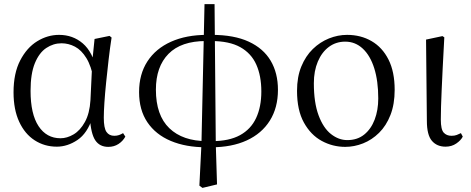

<svg xmlns="http://www.w3.org/2000/svg" viewBox="-20 -701 2295 936"><path d="M257 14Q197 14 149 -17Q101 -48 73.5 -107.5Q46 -167 46 -251Q46 -344 78.5 -406.5Q111 -469 161.5 -500Q212 -531 268 -531Q335 -531 383.5 -489.5Q432 -448 452 -358H459L437 -313Q425 -379 401 -418Q377 -457 345.5 -473.5Q314 -490 280 -490Q240 -490 205.5 -467Q171 -444 150 -393Q129 -342 129 -258Q129 -145 168 -86Q207 -27 275 -27Q307 -27 339 -46Q371 -65 394 -106.5Q417 -148 421 -213L430 -403L441 -511L514 -526L524 -518Q516 -467 509.5 -410.5Q503 -354 497.5 -300Q492 -246 489 -201Q486 -156 486 -127Q486 -77 499 -58Q512 -39 537 -39Q550 -39 560 -42.5Q570 -46 580 -52L591 -35Q579 -13 557.5 1Q536 15 508 15Q466 15 444.5 -17Q423 -49 418 -128H431Q406 -51 357.5 -18.5Q309 14 257 14Z M952 204 962 3 977 -681H1026L1032 3L1038 198L967 215ZM985 17Q886 17 812.5 -14Q739 -45 698.5 -105Q658 -165 658 -252Q658 -339 698.5 -401.5Q739 -464 813.5 -497.5Q888 -531 989 -531L984 -501Q863 -501 801.5 -438.5Q740 -376 740 -264Q740 -139 805.5 -76Q871 -13 989 -13ZM1010 17 1014 -13Q1097 -13 1150 -42Q1203 -71 1228.5 -125.5Q1254 -180 1254 -255Q1254 -331 1229.5 -386Q1205 -441 1151.5 -471Q1098 -501 1009 -501L1013 -531Q1121 -531 1192.5 -498Q1264 -465 1299.5 -405Q1335 -345 1335 -263Q1335 -176 1295.5 -113Q1256 -50 1183 -16.5Q1110 17 1010 17Z M1663 15Q1602 15 1548.5 -14Q1495 -43 1461.5 -103.5Q1428 -164 1428 -258Q1428 -326 1449 -377Q1470 -428 1505 -462Q1540 -496 1583.5 -513.5Q1627 -531 1672 -531Q1739 -531 1791.5 -500.5Q1844 -470 1874 -410.5Q1904 -351 1904 -263Q1904 -193 1883.5 -140.5Q1863 -88 1828 -53.5Q1793 -19 1750 -2Q1707 15 1663 15ZM1673 -18Q1722 -18 1755.5 -45Q1789 -72 1806.5 -118Q1824 -164 1824 -221Q1824 -306 1804.5 -368Q1785 -430 1748.5 -464Q1712 -498 1663 -498Q1618 -498 1583.5 -472.5Q1549 -447 1529.5 -401Q1510 -355 1510 -295Q1510 -201 1533 -139Q1556 -77 1593.5 -47.5Q1631 -18 1673 -18Z M2152 14Q2110 14 2085.5 -14.5Q2061 -43 2061 -112L2057 -508L2137 -525L2146 -519Q2141 -430 2138 -367Q2135 -304 2133 -259Q2131 -214 2130 -180.5Q2129 -147 2129 -118Q2129 -70 2143 -54.5Q2157 -39 2181 -39Q2196 -39 2206.5 -43Q2217 -47 2227 -52L2236 -35Q2227 -17 2204.5 -1.5Q2182 14 2152 14Z"/></svg>

Font: Noto Serif JP
Style: Regular
Weight: 400
Designer: Ryoko NISHIZUKA  (kana & ideographs); Frank Grießhammer (Latin, Greek & Cyrillic); Wenlong ZHANG  (bopomofo); Sandoll Co
Foundry: Adobe
Version: Version 2.003-H1;hotconv 1.1.1;makeotfexe 2.6.0